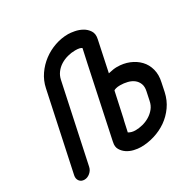

<svg xmlns="http://www.w3.org/2000/svg" viewBox="-161 -880 1028 1035"><g transform="rotate(-30 353.0 -363.0)"><path d="M687 -194Q677 -148 651.5 -112Q626 -76 591 -51.5Q556 -27 513.5 -14Q471 -1 429 -1Q409 -1 386 -6.5Q363 -12 345 -24Q327 -36 316 -54.5Q305 -73 311 -99L312 -105L403 -534L422 -621Q412 -630 381 -630Q357 -630 333 -623.5Q309 -617 289 -604.5Q269 -592 255 -573.5Q241 -555 236 -532L133 -49Q129 -29 112.5 -15Q96 -1 77 -1Q57 -1 46.5 -15Q36 -29 40 -49L143 -532Q152 -575 176.5 -610.5Q201 -646 235 -671.5Q269 -697 309.5 -711Q350 -725 392 -725Q407 -725 431 -720.5Q455 -716 476 -704.5Q497 -693 510.5 -672.5Q524 -652 517 -621L477 -432Q510 -440 531 -440Q572 -440 606.5 -426Q641 -412 665 -387Q689 -362 698.5 -326Q708 -290 698 -247ZM604 -246Q610 -273 602.5 -292Q595 -311 579.5 -323Q564 -335 542 -340.5Q520 -346 497 -346Q481 -346 470.5 -343Q460 -340 457 -337L423 -180Q421 -172 420 -169L406 -105Q424 -94 448 -94Q470 -94 493.5 -100Q517 -106 537.5 -118.5Q558 -131 573 -149.5Q588 -168 593 -194Z"/></g></svg>

Font: VDS
Style: Italic
Weight: 400
Designer: artmaker
Foundry: artmaker
Version: Version 1.000 2009 initial release